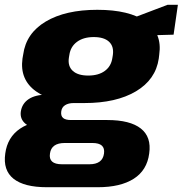

<svg xmlns="http://www.w3.org/2000/svg" viewBox="-44 -592 764 803"><path d="M309 -161Q175 -161 106.5 -210Q38 -259 50 -347L53 -364Q65 -453 147.5 -502Q230 -551 363 -551Q497 -551 566 -502Q635 -453 622 -364L620 -347Q607 -259 524.5 -210Q442 -161 309 -161ZM152 191Q57 191 12.5 155.5Q-32 120 -22 50Q-13 -18 40 -54Q93 -90 190 -90H405Q500 -90 545 -54.5Q590 -19 580 50Q571 120 515.5 155.5Q460 191 365 191ZM330 95Q385 95 391 50Q394 28 382 17Q370 6 342 6H227Q171 6 165 50Q158 95 215 95ZM131 -55Q86 -55 62.5 -74.5Q39 -94 43 -125Q48 -159 76 -177.5Q104 -196 151 -196H313L309 -161H264Q242 -161 228 -152Q214 -143 212 -125Q210 -107 220 -98.5Q230 -90 253 -90H298L294 -55ZM325 -276Q368 -276 394.5 -295.5Q421 -315 426 -350L428 -362Q433 -398 412 -417.5Q391 -437 348 -437Q305 -437 278 -417Q251 -397 246 -362L244 -350Q239 -315 260.5 -295.5Q282 -276 325 -276ZM478 -504 657 -572H700L682 -447L469 -441Z"/></svg>

Font: Pathway Extreme 28pt ExtraBold
Style: Italic
Weight: 800
Italic angle: -8°
Designer: Eduardo Rodriguez Tunni
Foundry: Eduardo Rodriguez Tunni
Version: Version 1.001;gftools[0.9.26]